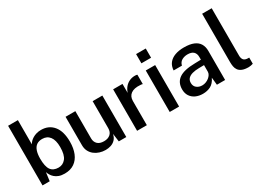

<svg xmlns="http://www.w3.org/2000/svg" viewBox="-33 -1402 2795 2072"><g transform="rotate(-30 1365.0 -366.5)"><path d="M342 10Q300.5 10 271 -1Q241.5 -12 221.8 -29.5Q202 -47 190.2 -67.2Q178.5 -87.5 172.5 -106L158.5 0H69V-743H191V-441.5Q199 -456.5 213.2 -471.5Q227.5 -486.5 248 -499Q268.5 -511.5 294.8 -519.2Q321 -527 353 -527Q449.5 -527 505.5 -458.5Q561.5 -390 561.5 -261Q561.5 -179.5 536.8 -118.5Q512 -57.5 463.2 -23.8Q414.5 10 342 10ZM317 -79.5Q371.5 -79.5 406.5 -123Q441.5 -166.5 441.5 -264Q441.5 -349 408.5 -392.8Q375.5 -436.5 315.5 -436.5Q272.5 -436.5 245.2 -417Q218 -397.5 204.8 -359Q191.5 -320.5 191 -264Q191 -165 221.2 -122.2Q251.5 -79.5 317 -79.5Z M852 10Q814 10 778.8 -1.2Q743.5 -12.5 715.5 -34.2Q687.5 -56 671 -88Q654.5 -120 654.5 -162.5V-517H776.5V-176.5Q776.5 -134.5 803.2 -107.5Q830 -80.5 884 -80.5Q933 -80.5 962.5 -106.2Q992 -132 992 -180.5V-517H1113V0H1019.5L1006 -101Q996.5 -58.5 972.8 -34.2Q949 -10 917.2 0Q885.5 10 852 10Z M1247.5 0V-517H1364V-405Q1376.5 -443.5 1399.8 -470.8Q1423 -498 1454.5 -512.5Q1486 -527 1523 -527Q1532 -527 1540.5 -526Q1549 -525 1553 -522.5V-406Q1547.5 -408.5 1538.8 -409.5Q1530 -410.5 1523.5 -410.5Q1486 -413.5 1457.2 -407.5Q1428.5 -401.5 1408.8 -387.2Q1389 -373 1379 -351.2Q1369 -329.5 1369 -300.5V0Z M1771 -517V0H1654V-517ZM1772.5 -722.5V-607.5H1652V-722.5Z M2064 10Q2014.5 10 1975.2 -8.2Q1936 -26.5 1913.8 -60.8Q1891.5 -95 1891.5 -144Q1891.5 -229.5 1953.2 -273Q2015 -316.5 2150.5 -318.5L2227.5 -320.5V-355.5Q2227.5 -396.5 2203.2 -419.8Q2179 -443 2128 -442.5Q2090.5 -442 2059.2 -424.8Q2028 -407.5 2018 -367H1914.5Q1917.5 -420 1945.2 -455.8Q1973 -491.5 2021.5 -509.2Q2070 -527 2133.5 -527Q2207.5 -527 2254 -507.5Q2300.5 -488 2322.5 -451.2Q2344.5 -414.5 2344.5 -362.5V0H2242L2232.5 -93Q2204.5 -34.5 2161.8 -12.2Q2119 10 2064 10ZM2103.5 -72.5Q2126 -72.5 2148 -80.8Q2170 -89 2188 -103.2Q2206 -117.5 2216.8 -135Q2227.5 -152.5 2227.5 -171.5V-253L2164 -252Q2117 -251.5 2082 -242Q2047 -232.5 2027.2 -211.8Q2007.5 -191 2007.5 -156.5Q2007.5 -117 2035 -94.8Q2062.5 -72.5 2103.5 -72.5Z M2636 7.5Q2586 7.5 2556 -5Q2526 -17.5 2511 -38.5Q2496 -59.5 2491.5 -85.8Q2487 -112 2487 -139.5V-743H2606V-153.5Q2606 -120 2619.8 -101.5Q2633.5 -83 2664.5 -80L2690.5 -79V-2.5Q2677 1.5 2663 4.5Q2649 7.5 2636 7.5Z"/></g></svg>

Font: Public Sans SemiBold
Style: Regular
Weight: 600
Designer: The Public Sans Project Authors: Dan O. Williams and USWDS (Libre Franklin designed by Pablo Impallari and Rodrigo Fuenz
Version: Version 1.007